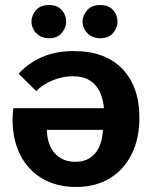

<svg xmlns="http://www.w3.org/2000/svg" viewBox="-20 -723 603 763"><path d="M282 20Q206 20 149 -13Q92 -46 61 -106.5Q30 -167 30 -248Q30 -262 31 -271.5Q32 -281 33 -293H393Q390 -330 376 -359Q362 -388 336 -404Q310 -420 269 -420Q230 -420 190 -404Q150 -388 124 -361L54 -430Q91 -471 145.5 -495.5Q200 -520 273 -520Q398 -520 466 -449.5Q534 -379 534 -255Q534 -173 503.5 -111Q473 -49 416.5 -14.5Q360 20 282 20ZM279 -80Q329 -80 357.5 -113Q386 -146 389 -207H166Q168 -146 198.5 -113Q229 -80 279 -80ZM105 -637Q105 -661 122.5 -682Q140 -703 175 -703Q208 -703 225.5 -683Q243 -663 243 -637Q243 -613 225.5 -592Q208 -571 175 -571Q152 -571 136.5 -581Q121 -591 113 -606.5Q105 -622 105 -637ZM308 -637Q308 -661 326 -682Q344 -703 378 -703Q412 -703 429.5 -683Q447 -663 447 -637Q447 -613 429.5 -592Q412 -571 378 -571Q356 -571 340 -581Q324 -591 316 -606.5Q308 -622 308 -637Z"/></svg>

Font: Moderustic SemiBold
Style: Regular
Weight: 600
Designer: Tural Alisoy
Foundry: TAFT Foundry
Version: Version 2.120